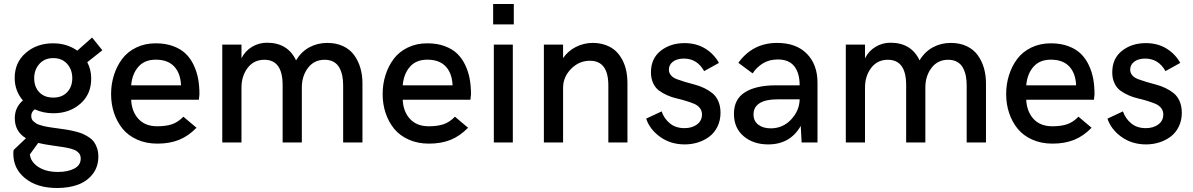

<svg xmlns="http://www.w3.org/2000/svg" viewBox="-20 -710 5947 957"><path d="M273.9 -69.3Q298.8 -65.9 315.4 -63.2Q332 -60.5 354.7 -54.9Q377.4 -49.3 392.1 -43Q406.7 -36.6 422.9 -26.1Q439 -15.6 448.5 -2.4Q458 10.7 464.1 29.3Q470.2 47.9 470.2 70.3Q470.2 121.6 441.7 158Q413.1 194.3 367.9 210.7Q322.8 227.1 265.1 227.1Q165.5 227.1 106 179.2Q46.4 131.3 46.4 56.2Q46.4 46.4 47.9 37.6L109.4 -21Q53.7 -54.2 53.7 -121.1Q53.7 -174.3 94.2 -209.5Q53.2 -256.8 53.2 -321.8Q53.2 -398.4 108.4 -446.3Q163.6 -494.1 244.1 -494.1Q314 -494.1 365.2 -457.5L439 -522.9L490.2 -459.5L415 -399.9Q434.6 -363.3 434.6 -317.9Q434.6 -240.2 380.4 -192.9Q326.2 -145.5 246.1 -145.5Q195.3 -145.5 153.8 -165Q135.7 -152.8 135.7 -132.3Q135.7 -124 138.4 -116.9Q141.1 -109.9 147.7 -104.5Q154.3 -99.1 160.2 -95Q166 -90.8 178.2 -87.2Q190.4 -83.5 198.5 -81.3Q206.5 -79.1 222.4 -76.7Q238.3 -74.2 246.8 -73Q255.4 -71.8 273.9 -69.3ZM150.4 -320.3Q150.4 -276.9 175.8 -250.2Q201.2 -223.6 245.6 -223.6Q289.6 -223.6 314.9 -250.7Q340.3 -277.8 340.3 -320.3Q340.3 -362.8 314.7 -391.6Q289.1 -420.4 245.6 -420.4Q202.1 -420.4 176.3 -391.4Q150.4 -362.3 150.4 -320.3ZM269 147Q318.8 147 350.6 130.1Q382.3 113.3 382.3 80.6Q382.3 72.3 380.1 65.2Q377.9 58.1 372.8 52.7Q367.7 47.4 362.5 43.5Q357.4 39.6 347.9 36.1Q338.4 32.7 331.3 30.5Q324.2 28.3 311.5 26.1Q298.8 23.9 290.3 22.5Q281.7 21 266.8 19Q252 17.1 243.2 15.6Q197.8 9.3 170.4 2.4L128.9 59.6Q132.8 96.7 170.7 121.8Q208.5 147 269 147Z M764.6 5.9Q708.5 5.9 663.6 -14.2Q618.7 -34.2 590.8 -68.6Q563 -103 548.3 -147Q533.7 -190.9 533.7 -241.2Q533.7 -290.5 547.9 -335.4Q562 -380.4 588.6 -416Q615.2 -451.7 658.7 -472.9Q702.1 -494.1 756.3 -494.1Q805.2 -494.1 843.3 -480Q881.3 -465.8 905.8 -442.1Q930.2 -418.5 945.8 -385Q961.4 -351.6 967.8 -316.2Q974.1 -280.8 974.1 -239.7L971.2 -212.9H633.8Q636.2 -154.3 669.9 -117.4Q703.6 -80.6 763.7 -80.6Q807.6 -80.6 837.6 -90.8Q867.7 -101.1 894 -128.4L959.5 -73.2Q918.5 -31.2 871.8 -12.7Q825.2 5.9 764.6 5.9ZM633.8 -284.7H882.3Q879.9 -344.7 848.1 -378.7Q816.4 -412.6 756.3 -412.6Q700.7 -412.6 669.7 -377.2Q638.7 -341.8 633.8 -284.7Z M1087.9 0V-487.8H1183.6V-419.4Q1202.1 -456.5 1236.6 -476.8Q1271 -497.1 1310.5 -497.1Q1414.1 -497.1 1455.6 -409.2Q1481 -451.7 1521.5 -473.9Q1562 -496.1 1611.3 -496.1Q1656.2 -496.1 1690.7 -479.7Q1725.1 -463.4 1745.6 -434.8Q1766.1 -406.2 1776.4 -370.8Q1786.6 -335.4 1786.6 -294.9V0H1690.4V-284.2Q1690.4 -309.6 1686.3 -331.1Q1682.1 -352.5 1672.1 -371.6Q1662.1 -390.6 1643.3 -401.4Q1624.5 -412.1 1598.1 -412.1Q1545.9 -412.1 1515.1 -371.6Q1484.4 -331.1 1484.4 -273.4V0H1388.7V-286.1Q1388.7 -412.1 1297.4 -412.1Q1245.1 -412.1 1214.4 -371.6Q1183.6 -331.1 1183.6 -273.4V0Z M2118.2 5.9Q2062 5.9 2017.1 -14.2Q1972.2 -34.2 1944.3 -68.6Q1916.5 -103 1901.9 -147Q1887.2 -190.9 1887.2 -241.2Q1887.2 -290.5 1901.4 -335.4Q1915.5 -380.4 1942.1 -416Q1968.8 -451.7 2012.2 -472.9Q2055.7 -494.1 2109.9 -494.1Q2158.7 -494.1 2196.8 -480Q2234.9 -465.8 2259.3 -442.1Q2283.7 -418.5 2299.3 -385Q2314.9 -351.6 2321.3 -316.2Q2327.6 -280.8 2327.6 -239.7L2324.7 -212.9H1987.3Q1989.7 -154.3 2023.4 -117.4Q2057.1 -80.6 2117.2 -80.6Q2161.1 -80.6 2191.2 -90.8Q2221.2 -101.1 2247.6 -128.4L2313 -73.2Q2272 -31.2 2225.3 -12.7Q2178.7 5.9 2118.2 5.9ZM1987.3 -284.7H2235.8Q2233.4 -344.7 2201.7 -378.7Q2169.9 -412.6 2109.9 -412.6Q2054.2 -412.6 2023.2 -377.2Q1992.2 -341.8 1987.3 -284.7Z M2438 -588.4V-689.9H2541V-588.4ZM2441.4 0V-487.8H2536.1V0Z M2690.9 0V-487.8H2786.6V-420.4Q2812 -457 2851.6 -476.6Q2891.1 -496.1 2934.1 -496.1Q2970.2 -496.1 2999.8 -485.1Q3029.3 -474.1 3049.1 -455.6Q3068.8 -437 3082.3 -411.1Q3095.7 -385.3 3101.6 -356.2Q3107.4 -327.1 3107.4 -294.9V0H3012.2V-284.2Q3012.2 -407.2 2920.4 -407.2Q2866.2 -407.2 2826.4 -366.7Q2786.6 -326.2 2786.6 -272.5V0Z M3393.1 9.8Q3323.2 9.8 3271 -27.3Q3218.8 -64.5 3200.7 -118.7L3277.8 -154.8Q3290 -119.1 3318.8 -95.2Q3347.7 -71.3 3391.6 -71.3Q3429.7 -71.3 3454.3 -89.8Q3479 -108.4 3479 -139.2Q3479 -158.2 3468 -171.9Q3457 -185.5 3439.2 -192.9Q3421.4 -200.2 3398.4 -207.3Q3375.5 -214.4 3351.8 -219.7Q3328.1 -225.1 3305.2 -235.4Q3282.2 -245.6 3264.4 -258.8Q3246.6 -272 3235.6 -295.4Q3224.6 -318.8 3224.6 -349.6Q3224.6 -418.5 3273.2 -456.8Q3321.8 -495.1 3392.1 -495.1Q3450.2 -495.1 3494.1 -468.5Q3538.1 -441.9 3563.5 -396.5L3489.7 -355.5Q3455.1 -418 3388.7 -418Q3354.5 -418 3334.2 -402.6Q3314 -387.2 3314 -362.8Q3314 -346.2 3325 -334Q3335.9 -321.8 3354 -315.2Q3372.1 -308.6 3395.3 -301.5Q3418.5 -294.4 3442.6 -288.3Q3466.8 -282.2 3490 -271Q3513.2 -259.8 3531.2 -245.1Q3549.3 -230.5 3560.3 -205.6Q3571.3 -180.7 3571.3 -147.9Q3571.3 -109.4 3555.9 -78.4Q3540.5 -47.4 3515.1 -28.6Q3489.7 -9.8 3458.5 0Q3427.2 9.8 3393.1 9.8Z M3809.1 9.8Q3734.9 9.8 3686.5 -31.2Q3638.2 -72.3 3638.2 -142.6Q3638.2 -215.8 3693.4 -250.2Q3748.5 -284.7 3846.7 -284.7H3965.8Q3965.8 -345.2 3939.2 -379.4Q3912.6 -413.6 3856.9 -413.6Q3813.5 -413.6 3782 -393.8Q3750.5 -374 3731.4 -344.2L3660.2 -397Q3731.9 -496.1 3853.5 -496.1Q3948.7 -496.1 4001.7 -442.1Q4054.7 -388.2 4054.7 -297.9V0H3975.6L3971.2 -82.5Q3918.5 9.8 3809.1 9.8ZM3821.3 -70.3Q3882.3 -70.3 3923.6 -114.7Q3964.8 -159.2 3965.8 -214.8H3854Q3796.4 -214.8 3766.1 -195.6Q3735.8 -176.3 3735.8 -139.6Q3735.8 -106.4 3759.8 -88.4Q3783.7 -70.3 3821.3 -70.3Z M4195.8 0V-487.8H4291.5V-419.4Q4310.1 -456.5 4344.5 -476.8Q4378.9 -497.1 4418.5 -497.1Q4522 -497.1 4563.5 -409.2Q4588.9 -451.7 4629.4 -473.9Q4669.9 -496.1 4719.2 -496.1Q4764.2 -496.1 4798.6 -479.7Q4833 -463.4 4853.5 -434.8Q4874 -406.2 4884.3 -370.8Q4894.5 -335.4 4894.5 -294.9V0H4798.3V-284.2Q4798.3 -309.6 4794.2 -331.1Q4790 -352.5 4780 -371.6Q4770 -390.6 4751.2 -401.4Q4732.4 -412.1 4706.1 -412.1Q4653.8 -412.1 4623 -371.6Q4592.3 -331.1 4592.3 -273.4V0H4496.6V-286.1Q4496.6 -412.1 4405.3 -412.1Q4353 -412.1 4322.3 -371.6Q4291.5 -331.1 4291.5 -273.4V0Z M5226.1 5.9Q5169.9 5.9 5125 -14.2Q5080.1 -34.2 5052.2 -68.6Q5024.4 -103 5009.8 -147Q4995.1 -190.9 4995.1 -241.2Q4995.1 -290.5 5009.3 -335.4Q5023.4 -380.4 5050 -416Q5076.7 -451.7 5120.1 -472.9Q5163.6 -494.1 5217.8 -494.1Q5266.6 -494.1 5304.7 -480Q5342.8 -465.8 5367.2 -442.1Q5391.6 -418.5 5407.2 -385Q5422.9 -351.6 5429.2 -316.2Q5435.5 -280.8 5435.5 -239.7L5432.6 -212.9H5095.2Q5097.7 -154.3 5131.3 -117.4Q5165 -80.6 5225.1 -80.6Q5269 -80.6 5299.1 -90.8Q5329.1 -101.1 5355.5 -128.4L5420.9 -73.2Q5379.9 -31.2 5333.3 -12.7Q5286.6 5.9 5226.1 5.9ZM5095.2 -284.7H5343.8Q5341.3 -344.7 5309.6 -378.7Q5277.8 -412.6 5217.8 -412.6Q5162.1 -412.6 5131.1 -377.2Q5100.1 -341.8 5095.2 -284.7Z M5692.4 9.8Q5622.6 9.8 5570.3 -27.3Q5518.1 -64.5 5500 -118.7L5577.1 -154.8Q5589.4 -119.1 5618.2 -95.2Q5647 -71.3 5690.9 -71.3Q5729 -71.3 5753.7 -89.8Q5778.3 -108.4 5778.3 -139.2Q5778.3 -158.2 5767.3 -171.9Q5756.3 -185.5 5738.5 -192.9Q5720.7 -200.2 5697.8 -207.3Q5674.8 -214.4 5651.1 -219.7Q5627.4 -225.1 5604.5 -235.4Q5581.5 -245.6 5563.7 -258.8Q5545.9 -272 5534.9 -295.4Q5523.9 -318.8 5523.9 -349.6Q5523.9 -418.5 5572.5 -456.8Q5621.1 -495.1 5691.4 -495.1Q5749.5 -495.1 5793.5 -468.5Q5837.4 -441.9 5862.8 -396.5L5789.1 -355.5Q5754.4 -418 5688 -418Q5653.8 -418 5633.5 -402.6Q5613.3 -387.2 5613.3 -362.8Q5613.3 -346.2 5624.3 -334Q5635.3 -321.8 5653.3 -315.2Q5671.4 -308.6 5694.6 -301.5Q5717.8 -294.4 5741.9 -288.3Q5766.1 -282.2 5789.3 -271Q5812.5 -259.8 5830.6 -245.1Q5848.6 -230.5 5859.6 -205.6Q5870.6 -180.7 5870.6 -147.9Q5870.6 -109.4 5855.2 -78.4Q5839.8 -47.4 5814.5 -28.6Q5789.1 -9.8 5757.8 0Q5726.6 9.8 5692.4 9.8Z"/></svg>

Font: HK Grotesk Medium
Style: Regular
Weight: 500
Designer: Alfredo Marco Pradil and Stefan Peev
Foundry: Hanken Design Co.
Version: Version 1.045;PS 001.045;hotconv 1.0.88;makeotf.lib2.5.64775